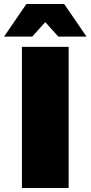

<svg xmlns="http://www.w3.org/2000/svg" viewBox="-59 -934 450 954"><path d="M371 -752H231L166 -824L101 -752H-39L72 -914H260ZM282 0H50V-701H282Z"/></svg>

Font: Argentum Novus Black
Style: Regular
Weight: 900
Designer: Julieta Ulanovsky (font) & Cristiano Sobral (main changes)
Foundry: Julieta Ulanovsky (font) & Cristiano Sobral (main changes)
Version: Version 3.00;November 27, 2020;FontCreator 13.0.0.2655 64-bi